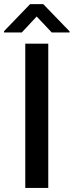

<svg xmlns="http://www.w3.org/2000/svg" viewBox="-42 -926 363 946"><path d="M195.8 -710.9H82.5V0H195.8ZM170.9 -905.8H106.4L-22 -772.5V-766.1H65.4L138.7 -844.7L212.9 -766.1H300.8V-771.5Z"/></svg>

Font: Bert Sans Medium
Style: Regular
Weight: 500
Designer: Christian Robertson (Google), Cristiano Sobral
Foundry: Google, Cristiano Sobral
Version: Version 3.101